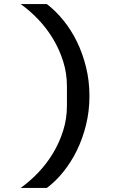

<svg xmlns="http://www.w3.org/2000/svg" viewBox="-20 -780 640 938"><path d="M417 -311Q417 -238 400.5 -170.5Q384 -103 355.5 -45Q327 13 289 60Q251 107 209 138H81Q126 106 167 63Q208 20 239 -31.5Q270 -83 288.5 -141.5Q307 -200 307 -263V-359Q307 -422 288.5 -480.5Q270 -539 239 -590.5Q208 -642 167 -685Q126 -728 81 -760H209Q251 -728 289 -681.5Q327 -635 355.5 -577Q384 -519 400.5 -451.5Q417 -384 417 -311Z"/></svg>

Font: IBM Plex Mono SemiBold
Style: Regular
Weight: 600
Monospace: yes
Designer: Mike Abbink, Paul van der Laan, Pieter van Rosmalen
Foundry: Bold Monday
Version: Version 2.3